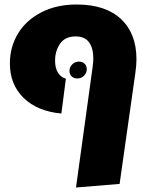

<svg xmlns="http://www.w3.org/2000/svg" viewBox="-20 -611 677 854"><path d="M392 -313Q395 -334 395 -352Q395 -397 376 -423Q357 -449 316 -449Q270 -449 247.5 -417Q225 -385 225 -341Q225 -308 238 -287.5Q251 -267 273 -261L253 -106Q146 -116 85 -175.5Q24 -235 24 -329Q24 -402 60 -461.5Q96 -521 163.5 -556Q231 -591 321 -591Q449 -591 518 -526.5Q587 -462 587 -347Q587 -321 582 -286L512 207L318 223ZM366 -303Q366 -318 356.5 -327.5Q347 -337 331 -337Q313 -337 301 -324.5Q289 -312 289 -296Q289 -281 298.5 -271.5Q308 -262 324 -262Q342 -262 354 -274.5Q366 -287 366 -303Z"/></svg>

Font: FiraGO Heavy
Style: Italic
Weight: 900
Italic angle: -8°
Designer: bBox Type GmbH
Foundry: bBox Type GmbH
Version: Version 1.001